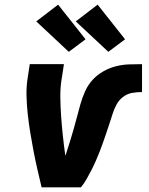

<svg xmlns="http://www.w3.org/2000/svg" viewBox="-20 -806 640 826"><path d="M159 0Q150 -38 141 -77Q132 -116 124.5 -155Q117 -194 110.5 -233.5Q104 -273 99.5 -313.5Q95 -354 94 -395Q93 -436 100 -477L108 -530H255L247 -477Q239 -434 239.5 -390.5Q240 -347 243 -305Q246 -263 250.5 -221Q255 -179 261 -137Q261 -137 261 -137Q261 -137 261 -137L262 -138Q271 -165 279.5 -192.5Q288 -220 296 -247.5Q304 -275 311 -302.5Q318 -330 326 -358Q334 -386 346 -413Q358 -440 378 -462Q398 -484 424.5 -499Q451 -514 479 -521Q507 -528 535 -529Q563 -530 591 -530V-410Q571 -410 549.5 -406.5Q528 -403 510 -389.5Q492 -376 481.5 -356.5Q471 -337 464.5 -316.5Q458 -296 451.5 -276Q445 -256 438 -235.5Q431 -215 424 -195Q417 -175 409 -154.5Q401 -134 392.5 -114.5Q384 -95 374 -75.5Q364 -56 353 -36.5Q342 -17 328 0ZM446 -583 306 -714 400 -786 518 -637ZM276 -583 136 -714 230 -786 348 -637Z"/></svg>

Font: Iosevka Curly HvExObl
Style: Regular
Weight: 900
Width: 7
Italic angle: -9°
Monospace: yes
Designer: Belleve Invis
Foundry: Belleve Invis
Version: Version 11.1.0; ttfautohint (v1.8.3)